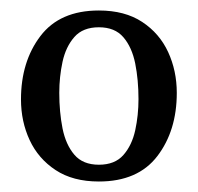

<svg xmlns="http://www.w3.org/2000/svg" viewBox="-20 -820 377 366"><path d="M20 -630.5Q20 -702.5 57 -751.2Q94 -800 168.5 -800Q218 -800 251 -778.2Q284 -756.5 300.5 -720.8Q317 -685 317 -643Q317 -571 280 -522.5Q243 -474 168.5 -474Q119 -474 86 -495.8Q53 -517.5 36.5 -553Q20 -588.5 20 -630.5ZM93 -643Q93 -606.5 99.2 -575.2Q105.5 -544 121.8 -525Q138 -506 168.5 -506Q199 -506 215.2 -524.5Q231.5 -543 237.8 -571.8Q244 -600.5 244 -631Q244 -667.5 237.8 -698.8Q231.5 -730 215.2 -749Q199 -768 168.5 -768Q138 -768 121.8 -749.5Q105.5 -731 99.2 -702.2Q93 -673.5 93 -643Z"/></svg>

Font: Besley Medium
Style: Regular
Weight: 500
Designer: Owen Earl
Foundry: indestructible type*
Version: Version 2.001; ttfautohint (v1.8.3)